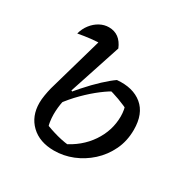

<svg xmlns="http://www.w3.org/2000/svg" viewBox="-122 -597 696 713"><g transform="rotate(30 226.0 -240.5)"><path d="M199 9Q137 9 100.5 -26Q64 -61 64 -118Q64 -133 67 -151Q70 -169 74 -185L152 -458L165 -422Q136 -422 110 -419Q84 -416 57 -411Q63 -434 77 -452Q91 -470 109.5 -480Q128 -490 148 -490Q196 -490 217 -439L144 -217L150 -214Q143 -194 137 -165Q131 -136 131 -107Q131 -92 133.5 -75.5Q136 -59 143 -43L121 -67Q152 -54 185.5 -45Q219 -36 254 -34L216 -29Q280 -59 315.5 -111.5Q351 -164 351 -225Q351 -239 348.5 -253Q346 -267 339 -284L365 -253Q338 -266 310 -276.5Q282 -287 254 -293L289 -296Q268 -286 239 -264Q210 -242 180.5 -212.5Q151 -183 128 -151L109 -164Q138 -204 168 -238Q198 -272 225 -297Q252 -322 271 -335Q338 -341 378 -308Q418 -275 418 -206Q418 -158 399 -118.5Q380 -79 348.5 -50.5Q317 -22 278.5 -6.5Q240 9 199 9Z"/></g></svg>

Font: Piazzolla 24pt
Style: Italic
Weight: 400
Italic angle: -11.3°
Designer: Juan Pablo del Peral
Foundry: Huerta Tipografica
Version: Version 2.005